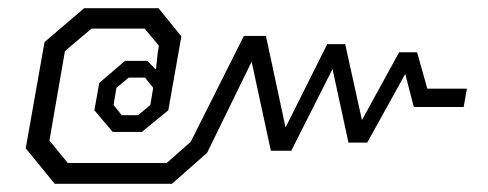

<svg xmlns="http://www.w3.org/2000/svg" viewBox="-20 -512 1195 470"><path d="M43 -149 89 -409 186 -492H368L424 -423L392 -242L327 -189H256L211 -242L223 -309L286 -363H341L360 -343H362L366 -382L369 -400L334 -442H204L139 -387L101 -168L146 -113H388L447 -165L577 -424H631L679 -200L781 -404H825L866 -218L957 -384H1001L1026 -295H1123L1115 -250H993L972 -331L879 -163H833L794 -343L693 -143H643L596 -361L487 -138L401 -62H114ZM318 -230 348 -255 355 -297 335 -322H295L265 -297L258 -255L278 -230Z"/></svg>

Font: Chakra Petch Light
Style: Italic
Weight: 300
Italic angle: -10°
Designer: Katatrad Aksorn Co.,Ltd.
Foundry: Cadson Demak Co.,Ltd.
Version: Version 1.000; ttfautohint (v1.6)